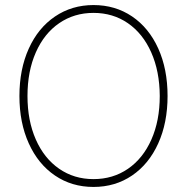

<svg xmlns="http://www.w3.org/2000/svg" viewBox="-20 -737 748 767"><path d="M353.5 9.8Q266.6 9.8 199.5 -35.9Q132.3 -81.5 95 -164.1Q57.6 -246.6 57.6 -353.5Q57.6 -460.4 95 -543Q132.3 -625.5 199.7 -671.1Q267.1 -716.8 353.5 -716.8Q440.4 -716.8 507.6 -671.4Q574.7 -626 612.1 -543.5Q649.4 -460.9 649.4 -353.5Q649.4 -246.6 612.1 -164.1Q574.7 -81.5 507.6 -35.9Q440.4 9.8 353.5 9.8ZM353.5 -685.5Q276.4 -685.5 216.6 -644.5Q156.7 -603.5 123.3 -528.1Q89.8 -452.6 89.8 -353.5Q89.8 -255.4 123 -179.9Q156.2 -104.5 216.1 -63Q275.9 -21.5 353.5 -21.5Q431.2 -21.5 491.2 -62.7Q551.3 -104 584.7 -179.4Q618.2 -254.9 618.2 -353.5Q617.7 -452.1 584.2 -527.6Q550.8 -603 491 -644.3Q431.2 -685.5 353.5 -685.5Z"/></svg>

Font: Pretendard GOV Thin
Style: Regular
Weight: 100
Designer: Base glyphs from Inter by Rasmus Andersson; Hangeul glyphs from Noto Sans CJK(Source Han Sans) by Jang Soo-young and Kan
Foundry: Kil Hyung-jin
Version: Version 1.309